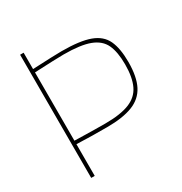

<svg xmlns="http://www.w3.org/2000/svg" viewBox="-164 -822 897 945"><g transform="rotate(-30 284.0 -350.0)"><path d="M83 0V-700H103V-607Q171 -610 207 -611.5Q243 -613 268 -613Q372 -613 428 -592.5Q484 -572 505.5 -526Q527 -480 527 -403Q527 -319 501.5 -269.5Q476 -220 420.5 -198.5Q365 -177 276 -177Q231 -177 193.5 -177.5Q156 -178 103 -180V0ZM277 -197Q363 -197 413.5 -217Q464 -237 485.5 -282Q507 -327 507 -401Q507 -471 487.5 -513Q468 -555 416.5 -574.5Q365 -594 269 -594Q243 -594 207.5 -592.5Q172 -591 103 -588V-200Q137 -199 163.5 -198.5Q190 -198 216.5 -197.5Q243 -197 277 -197Z"/></g></svg>

Font: Georama Thin
Style: Regular
Weight: 100
Designer: Jean-Baptiste Levee
Foundry: Production Type
Version: Version 1.000